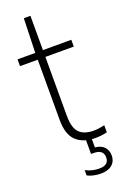

<svg xmlns="http://www.w3.org/2000/svg" viewBox="-177 -793 682 1049"><g transform="rotate(-20 164.0 -269.0)"><path d="M255 9Q185 9 145 -28.2Q105 -65.5 105 -151V-501H2V-540.5H105L111 -740H149.5V-540.5H314.5V-501H149.5V-158.5Q149.5 -88 177.5 -60Q205.5 -32 260.5 -32Q288.5 -32 324 -40.5V1Q289 9 255 9ZM217 202Q197.5 202 176.2 197.5Q155 193 139.5 184.5V153.5Q160.5 164.5 180.5 168.8Q200.5 173 218.5 173Q274 173 274 128.5Q274 82.5 217.5 82.5H202.5V-10H234.5V56Q269.5 59.5 287.8 78.8Q306 98 306 129Q306 162 282.8 182Q259.5 202 217 202Z"/></g></svg>

Font: Encode Sans SemiCondensed SemiCondensed ExtraLight
Style: Regular
Weight: 200
Width: 4
Designer: Multiple Designers
Foundry: Impallari Type
Version: Version 3.000; ttfautohint (v1.8.3) -l 8 -r 50 -G 200 -x 14 